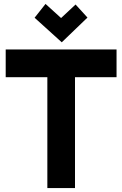

<svg xmlns="http://www.w3.org/2000/svg" viewBox="-20 -950 618 970"><path d="M358.9 0H219.2V-560.1H8.8V-700.2H568.8V-560.1H358.9ZM292 -736.3 154.8 -860.4 210 -930.2 288.6 -858.9 361.8 -927.2 421.9 -861.3Z"/></svg>

Font: Righteous
Style: Regular
Weight: 400
Version: Version 1.000